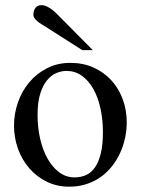

<svg xmlns="http://www.w3.org/2000/svg" viewBox="-20 -701 540 736"><path d="M465.8 -231.9Q465.8 -203.1 459.7 -173.6Q453.6 -144 441.4 -116.7Q429.2 -89.4 410.6 -65.4Q392.1 -41.5 367.7 -23.7Q343.3 -5.9 312.5 4.4Q281.7 14.6 245.1 14.6Q198.2 14.6 159.4 -4.4Q120.6 -23.4 92.5 -55.7Q64.5 -87.9 49.1 -130.4Q33.7 -172.9 33.7 -219.2Q33.7 -264.6 48.6 -307.9Q63.5 -351.1 91.6 -384.8Q119.6 -418.5 159.7 -439.2Q199.7 -460 250 -460Q298.3 -460 337.9 -442.4Q377.4 -424.8 406 -394Q434.6 -363.3 450.2 -321.5Q465.8 -279.8 465.8 -231.9ZM374.5 -194.3Q374.5 -244.1 364.7 -287.1Q355 -330.1 336.9 -361.6Q318.8 -393.1 293 -411.1Q267.1 -429.2 234.9 -429.2Q215.8 -429.2 196 -420.9Q176.3 -412.6 160.2 -393.1Q144 -373.5 134 -341.1Q124 -308.6 124 -259.8Q124 -211.9 134 -168.5Q144 -125 162.6 -92.3Q181.2 -59.6 207.3 -40.3Q233.4 -21 265.6 -21Q290 -21 310.1 -30Q330.1 -39.1 344.2 -59.6Q358.4 -80.1 366.5 -113.3Q374.5 -146.5 374.5 -194.3ZM295.4 -508.8 151.4 -600.6Q145 -604.5 137.5 -609.1Q129.9 -613.8 123.3 -619.4Q116.7 -625 112.3 -631.1Q107.9 -637.2 107.9 -643.6Q107.9 -661.1 116.2 -671.1Q124.5 -681.2 139.2 -681.2Q151.9 -681.2 167.7 -671.9Q183.6 -662.6 197.3 -648.4L335.9 -508.8Z"/></svg>

Font: Doulos SIL Viet
Style: Regular
Weight: 400
Designer: Walt Agee, Victor Gaultney, Peter Martin, Debbi Hosken, Becca Hirsbrunner
Foundry: SIL International
Version: Version 5.000